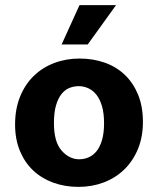

<svg xmlns="http://www.w3.org/2000/svg" viewBox="-20 -720 618 751"><path d="M539 -243Q539 -184 519.5 -137Q500 -90 466 -57Q432 -24 386 -6.5Q340 11 287 11Q234 11 188.5 -5.5Q143 -22 110 -53Q77 -84 58 -129.5Q39 -175 39 -233Q39 -294 58.5 -342Q78 -390 112 -423Q146 -456 192 -473.5Q238 -491 291 -491Q344 -491 389.5 -475Q435 -459 468 -427.5Q501 -396 520 -350Q539 -304 539 -243ZM387 -238Q387 -277 379 -304.5Q371 -332 357 -349.5Q343 -367 325 -375Q307 -383 288 -383Q269 -383 251.5 -376Q234 -369 220.5 -352Q207 -335 199 -307.5Q191 -280 191 -238Q191 -165 221 -131Q251 -97 290 -97Q309 -97 326.5 -104.5Q344 -112 357.5 -128.5Q371 -145 379 -172Q387 -199 387 -238ZM323 -546H221L291 -700H434Z"/></svg>

Font: Mukta Malar ExtraBold
Style: Regular
Weight: 800
Designer: Aadarsh Rajan, Girish Dalvi, Yashodeep Gholap
Foundry: Ek Type
Version: Version 2.538;PS 1.000;hotconv 16.6.51;makeotf.lib2.5.65220;